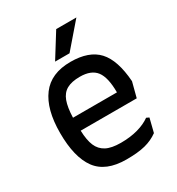

<svg xmlns="http://www.w3.org/2000/svg" viewBox="-193 -936 989 1071"><g transform="rotate(-30 301.0 -401.0)"><path d="M60 -301Q60 -453 121 -534.5Q182 -616 308 -616Q427 -616 484.5 -553.5Q542 -491 552 -351L527 -255H166Q168 -193 183.5 -156.5Q199 -120 233 -102Q267 -84 327 -84Q388 -84 436.5 -97.5Q485 -111 518 -135L535 -127L513 -39Q476 -12 429 0Q382 12 308 12Q175 12 117.5 -66.5Q60 -145 60 -301ZM448 -339Q448 -435 416.5 -476.5Q385 -518 312 -518Q259 -518 227.5 -500.5Q196 -483 181.5 -444Q167 -405 165 -339ZM461 -814 328 -660H235L331 -814Z"/></g></svg>

Font: Farro
Style: Regular
Weight: 400
Designer: Aceler Chua
Foundry: Grayscale Limited
Version: Version 1.101